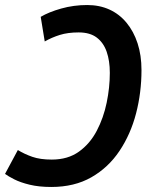

<svg xmlns="http://www.w3.org/2000/svg" viewBox="-26 -729 606 764"><path d="M178 15Q129 15 92 6Q55 -3 30.5 -15.5Q6 -28 -6 -37L45 -132Q71 -116 102.5 -105Q134 -94 180 -94Q244 -94 288 -125.5Q332 -157 359 -208.5Q386 -260 398.5 -320.5Q411 -381 411 -439Q411 -487 398.5 -523Q386 -559 359 -579.5Q332 -600 287 -600Q244 -600 212 -590Q180 -580 152 -564L136 -662Q168 -681 217.5 -695Q267 -709 321 -709Q370 -709 409.5 -691Q449 -673 477.5 -638.5Q506 -604 521.5 -556.5Q537 -509 537 -450Q537 -361 515.5 -278Q494 -195 449.5 -128.5Q405 -62 337.5 -23.5Q270 15 178 15Z"/></svg>

Font: Ubuntu Sans Mono SemiBold
Style: Italic
Weight: 600
Italic angle: -13.5°
Monospace: yes
Designer: Dalton Maag Ltd
Foundry: Dalton Maag Ltd
Version: Version 1.006